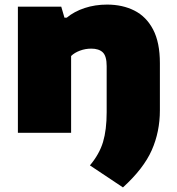

<svg xmlns="http://www.w3.org/2000/svg" viewBox="-20 -579 771 837"><path d="M516 238 372 142Q413.5 92.5 429.2 39.8Q445 -13 445 -90V-291Q445 -334.5 428 -350.8Q411 -367 378 -367Q352 -367 328.5 -358.2Q305 -349.5 290 -335V0H58V-550H247L261 -502H271Q303.5 -529 349 -544Q394.5 -559 447 -559Q514 -559 566 -532.8Q618 -506.5 647.5 -450.2Q677 -394 677 -304V-98Q677 -4.5 641.5 75.8Q606 156 516 238Z"/></svg>

Font: Encode Sans Expanded Expanded Black
Style: Regular
Weight: 900
Width: 7
Designer: Multiple Designers
Foundry: Impallari Type
Version: Version 3.000; ttfautohint (v1.8.3) -l 8 -r 50 -G 200 -x 14 